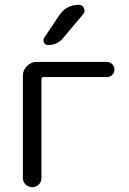

<svg xmlns="http://www.w3.org/2000/svg" viewBox="-20 -777 535 797"><path d="M227 -715Q256 -757 307 -757Q322 -757 328.5 -743Q335 -729 325 -718L242 -619Q218 -590 180 -590Q168 -590 162.5 -600.5Q157 -611 164 -621ZM75 -38V-463Q75 -486 92 -503Q109 -520 132 -520H424Q437 -520 446 -510.5Q455 -501 455 -488Q455 -475 446 -466Q437 -457 424 -457H161Q152 -457 152 -448V-38Q152 -22 141 -11Q130 0 114 0Q98 0 86.5 -11Q75 -22 75 -38Z"/></svg>

Font: Rounded Mplus 1c
Style: Regular
Weight: 400
Version: Version 1.059.20150529